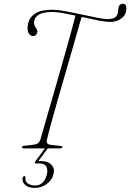

<svg xmlns="http://www.w3.org/2000/svg" viewBox="-20 -762 669 986"><path d="M221 -44.5Q215.5 -21.5 238 -18.5L291.5 -12.5Q302 -11.5 300 -5.5Q298 0 286.5 0H102.5Q91.5 0 92.5 -6Q93.5 -12.5 107 -13.5L156 -19.5Q180.5 -22.5 187.5 -45.5Q200 -89.5 217.8 -151Q235.5 -212.5 256 -283.2Q276.5 -354 297 -426.2Q317.5 -498.5 336 -564.5Q354.5 -630.5 367.5 -682Q332.5 -689.5 301.2 -695Q270 -700.5 250 -700.5Q202 -700.5 180.5 -687.5Q159 -674.5 156 -655.5Q153 -641 157.5 -631.2Q162 -621.5 167.2 -613.8Q172.5 -606 171.5 -597Q171 -589 164.8 -582.8Q158.5 -576.5 147.5 -577Q133.5 -578 126 -594.2Q118.5 -610.5 123.5 -635.5Q129 -671.5 159.5 -691.8Q190 -712 249.5 -712Q273.5 -712 313.8 -704.8Q354 -697.5 397.8 -688Q441.5 -678.5 478 -671.2Q514.5 -664 531.5 -664Q574.5 -664 583 -688.5Q586 -697.5 586.5 -707Q587 -716.5 588.5 -724.5Q594 -742.5 611 -742.5Q629.5 -742.5 629 -717.5Q628.5 -687.5 605 -668.5Q581.5 -649.5 546 -649.5Q522.5 -649.5 482.5 -657.5Q442.5 -665.5 399 -675Q384.5 -623.5 365.2 -556.8Q346 -490 325 -417.5Q304 -345 283.8 -274.8Q263.5 -204.5 247 -144.5Q230.5 -84.5 221 -44.5ZM212.5 -2.5H227L177.5 65H188Q226 65 244.2 84.2Q262.5 103.5 255 132Q247 163.5 219.8 183.2Q192.5 203 157.5 203Q127.5 203 110.2 188.5Q93 174 96 151Q98 143.5 105 142.5Q111.5 142 110.5 149.5Q108.5 171.5 123.8 181Q139 190.5 159.5 190.5Q206 190.5 220.5 134.5Q226.5 109.5 218 93.5Q209.5 77.5 184.5 77.5H166Q153 77.5 163 64.5Z"/></svg>

Font: Fraunces 72pt S000 Thin
Style: Italic
Weight: 100
Italic angle: -16°
Version: Version 1.000; ttfautohint (v1.8.3)